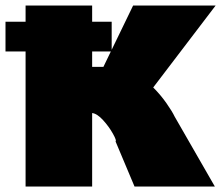

<svg xmlns="http://www.w3.org/2000/svg" viewBox="-29 -678 804 698"><path d="M606 -254 752 0H460L391 -164Q396 -166 381.5 -192Q367 -218 345.5 -241.5Q324 -265 306 -267V0H64V-491H-9V-599H64V-658H306V-599H377V-497L455 -658H755L528 -360Q555 -333 576 -303Q597 -273 606 -254ZM306 -491V-435H347L374 -491Z"/></svg>

Font: Ysabeau Black
Style: Regular
Weight: 900
Designer: Christian Thalmann (Catharsis Fonts)
Version: Version 0.003